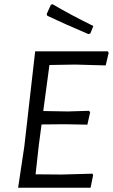

<svg xmlns="http://www.w3.org/2000/svg" viewBox="-20 -881 530 901"><path d="M227 -861Q310 -812 418 -759L404 -724L395 -721Q284 -768 202 -807L199 -815L219 -859ZM414 -66 417 -59 405 0H65L94 -193L145 -640H486L490 -633L476 -574L334 -578L212 -576L183 -360L298 -358L398 -361L403 -354L390 -296L283 -298L175 -297L162 -199L147 -63L269 -62Z"/></svg>

Font: Alegreya Sans
Style: Italic
Weight: 400
Italic angle: -7°
Designer: Juan Pablo del Peral
Foundry: Huerta Tipografica
Version: Version 2.007